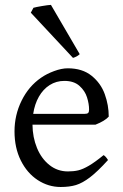

<svg xmlns="http://www.w3.org/2000/svg" viewBox="-20 -747 502 782"><path d="M112.3 -239.3Q112.8 -188 130.6 -144.5Q148.4 -101.1 181.2 -75Q213.9 -48.8 256.8 -48.8Q280.3 -48.8 298.8 -53.2Q317.4 -57.6 342 -72Q366.7 -86.4 401.9 -115.2Q410.6 -110.4 419.9 -95.2Q377 -47.9 346.4 -24.7Q315.9 -1.5 289.6 6.6Q263.2 14.6 227.1 14.6Q176.8 14.6 133.5 -13.7Q90.3 -42 64.7 -93.5Q39.1 -145 39.1 -211.9Q39.1 -278.3 67.9 -336.9Q96.7 -395.5 147 -430.2Q169.9 -446.3 200.4 -457.5Q231 -468.8 255.9 -468.8Q315.4 -468.8 353 -438.5Q390.6 -408.2 406.7 -363.5Q422.9 -318.8 422.9 -272Q407.2 -254.4 369.1 -239.3ZM324.2 -283.2Q335 -283.2 338.9 -286.9Q342.8 -290.5 342.8 -300.8Q342.8 -323.7 334.5 -350.3Q326.2 -377 303.7 -397.2Q281.2 -417.5 242.2 -417.5Q209 -417.5 182.4 -400.6Q155.8 -383.8 138.4 -353.3Q121.1 -322.8 115.2 -283.2ZM105.5 -695.3 116.2 -715.3Q126.5 -718.3 151.1 -722.4Q175.8 -726.6 187.5 -727.1L304.7 -526.4Q293.9 -516.1 277.3 -511.2Z"/></svg>

Font: David Libre
Style: Regular
Weight: 400
Version: Version 1.000